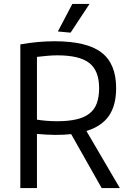

<svg xmlns="http://www.w3.org/2000/svg" viewBox="-20 -962 664 982"><path d="M344 -276Q325 -274 305 -273Q285 -272 263 -272Q243 -272 217.5 -273.5Q192 -275 169 -277V0H84V-735Q129 -743 173 -747Q217 -751 259 -751Q424 -751 499 -693.5Q574 -636 574 -511Q574 -423 537 -369.5Q500 -316 422 -292L593 0H500ZM272 -342Q330 -342 370.5 -351.5Q411 -361 437 -381Q463 -401 475 -433.5Q487 -466 487 -511Q487 -600 437 -639.5Q387 -679 273 -679Q250 -679 221.5 -676.5Q193 -674 169 -671V-350Q186 -347 214.5 -344.5Q243 -342 272 -342ZM276 -801 350 -942H438L341 -795Z"/></svg>

Font: Encode Sans Narrow
Style: Regular
Weight: 400
Designer: Pablo Impallari, Andres Torresi
Foundry: Pablo Impallari, Andres Torresi
Version: Version 1.000; ttfautohint (v1.00) -l 8 -r 50 -G 200 -x 14 -